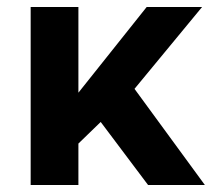

<svg xmlns="http://www.w3.org/2000/svg" viewBox="-20 -531 640 551"><path d="M68 0V-511H205V-265L401 -511H560L366 -276L568 0H405L269 -181L205 -119V0Z"/></svg>

Font: Chivo Mono SemiBold
Style: Regular
Weight: 600
Monospace: yes
Designer: Hector Gatti
Foundry: Omnibus-Type
Version: Version 1.008